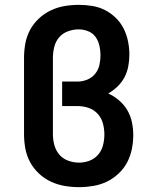

<svg xmlns="http://www.w3.org/2000/svg" viewBox="-20 -763 640 791"><path d="M306 8Q276 8 246.5 3Q217 -2 190 -14.5Q163 -27 140.5 -48Q118 -69 104 -95Q90 -121 84.5 -150.5Q79 -180 79 -210V-525Q79 -555 84.5 -584.5Q90 -614 104 -640Q118 -666 140 -686.5Q162 -707 189 -720Q216 -733 245.5 -738Q275 -743 305 -743Q332 -743 360 -738.5Q388 -734 412.5 -721.5Q437 -709 457 -689.5Q477 -670 489.5 -645Q502 -620 507.5 -592.5Q513 -565 513 -538Q513 -514 508.5 -490Q504 -466 493 -445Q482 -424 464.5 -407Q447 -390 426 -378Q450 -367 470.5 -349.5Q491 -332 504.5 -309Q518 -286 523.5 -259.5Q529 -233 529 -207Q529 -177 523 -148Q517 -119 503.5 -93.5Q490 -68 468 -47.5Q446 -27 420 -14.5Q394 -2 364.5 3Q335 8 306 8Q306 8 306 8Q306 8 306 8ZM306 -93Q328 -93 349 -101Q370 -109 384.5 -126Q399 -143 404.5 -165Q410 -187 410 -209Q410 -209 410 -209Q410 -209 410 -209Q410 -232 404 -254.5Q398 -277 382.5 -294Q367 -311 345 -318.5Q323 -326 300 -326H236V-427H300Q320 -427 339.5 -435Q359 -443 372 -459Q385 -475 389.5 -495Q394 -515 394 -536Q394 -555 389.5 -575Q385 -595 373.5 -611Q362 -627 343 -634.5Q324 -642 304 -642Q282 -642 260 -634Q238 -626 223.5 -609Q209 -592 203.5 -569.5Q198 -547 198 -525V-210Q198 -187 204 -165Q210 -143 224.5 -126Q239 -109 261 -101Q283 -93 306 -93Z"/></svg>

Font: Iosevka Curly Slab Extended
Style: Bold
Weight: 700
Width: 7
Monospace: yes
Designer: Belleve Invis
Foundry: Belleve Invis
Version: Version 11.1.0; ttfautohint (v1.8.3)